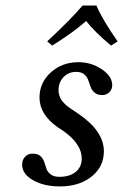

<svg xmlns="http://www.w3.org/2000/svg" viewBox="-20 -665 446 695"><path d="M60.1 -68.8Q60.1 -86.4 70.8 -97.7Q81.5 -108.9 98.1 -108.9Q116.2 -108.9 126 -100.3Q135.7 -91.8 139.9 -79.3Q144 -66.9 148.2 -54.4Q152.3 -42 163.8 -33.4Q175.3 -24.9 194.8 -24.9Q231.9 -24.9 253.9 -42.7Q275.9 -60.5 275.9 -90.8Q275.9 -141.6 214.8 -187L188 -205.1Q123 -251 123 -312Q123 -365.7 163.8 -402.8Q204.6 -439.9 264.2 -439.9Q310.5 -439.9 348.4 -414.3Q386.2 -388.7 386.2 -356.9Q386.2 -341.3 375.7 -331.1Q365.2 -320.8 350.1 -320.8Q333 -320.8 322.8 -329.3Q312.5 -337.9 308.1 -350.3Q303.7 -362.8 299.3 -375.2Q294.9 -387.7 284.4 -396.2Q273.9 -404.8 255.9 -404.8Q228 -404.8 210 -386Q191.9 -367.2 191.9 -337.9Q191.9 -301.8 232.9 -273.9L264.2 -252.9Q356 -190.4 356 -117.2Q356 -61.5 311.5 -25.9Q267.1 9.8 196.8 9.8Q139.2 9.8 99.6 -12.7Q60.1 -35.2 60.1 -68.8ZM329.1 -645Q349.6 -595.7 405.8 -515.1L381.8 -500Q320.8 -551.3 292 -588.9Q242.7 -545.9 168.9 -500L150.9 -515.1Q238.8 -597.2 278.8 -645Z"/></svg>

Font: Common Serif News
Style: Italic
Weight: 450
Italic angle: -12°
Designer: Philipp H. Poll, Khaled Hosny
Foundry: Stefan Peev, Context Ltd.
Version: Version 1.026